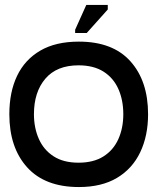

<svg xmlns="http://www.w3.org/2000/svg" viewBox="-20 -741 652 775"><path d="M298.3 14Q161.7 14 89.7 -65.5Q17.7 -145 17.7 -280Q17.7 -369 48.8 -434.5Q80 -500 142.3 -536.5Q204.7 -573 298.3 -573Q435.3 -573 506.5 -493.5Q577.7 -414 577.7 -280Q577.7 -193 546 -126.5Q514.3 -60 452.3 -23Q390.3 14 298.3 14ZM297 -84.3Q357.7 -84.3 397.7 -109.7Q437.7 -135 457.7 -179.5Q477.7 -224 477.7 -280Q477.7 -336.7 458 -381.3Q438.3 -426 398.2 -451.7Q358 -477.3 297 -477.3Q209 -477.3 163 -423.3Q117 -369.3 117 -280Q117 -225 136.7 -180.5Q156.3 -136 196.2 -110.2Q236 -84.3 297 -84.3ZM330 -607.7H283.3V-621L328.3 -721H415V-702.7Z"/></svg>

Font: Darker Grotesque Light
Style: Regular
Weight: 300
Designer: Gabriel Lam
Foundry: TypeRant
Version: Version 1.000;gftools[0.9.28]